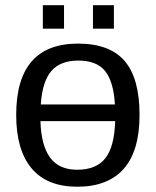

<svg xmlns="http://www.w3.org/2000/svg" viewBox="-20 -705 596 735"><path d="M514.2 -265.1Q514.2 -127.4 453.6 -58.8Q393.1 9.8 275.9 9.8Q160.2 9.8 101.1 -60.3Q42 -130.4 42 -265.1Q42 -538.1 278.8 -538.1Q399.9 -538.1 457 -471.7Q514.2 -405.3 514.2 -265.1ZM274.9 -55.2Q349.1 -55.2 383.5 -99.6Q418 -144 420.9 -241.2H134.8Q137.7 -147.5 172.1 -101.3Q206.5 -55.2 274.9 -55.2ZM279.8 -473.1Q210.9 -473.1 176.5 -433.1Q142.1 -393.1 136.2 -305.2H419.9Q414.6 -393.1 382.3 -433.1Q350.1 -473.1 279.8 -473.1ZM416 -595.2H335.9V-685.1H416ZM225.1 -595.2H144V-685.1H225.1Z"/></svg>

Font: Libra Sans Modern
Style: Regular
Weight: 400
Foundry: Stefan Peev, Context Ltd
Version: Version 1.000